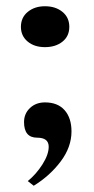

<svg xmlns="http://www.w3.org/2000/svg" viewBox="-20 -435 302 615"><path d="M88 160 69 145Q96 123 116 91.5Q136 60 136 35Q136 6 99 6Q57 6 57 -44Q57 -71 76 -89Q95 -107 124 -107Q165 -107 187 -82Q209 -57 209 -14Q209 36 174.5 82Q140 128 88 160ZM47 -349Q47 -379 69 -397Q91 -415 124 -415Q158 -415 180 -397Q202 -379 202 -349Q202 -319 180 -301.5Q158 -284 124 -284Q90 -284 68.5 -302Q47 -320 47 -349Z"/></svg>

Font: UnnaMedium
Style: Regular
Weight: 500
Designer: Jorge de Buen Unna
Foundry: Omnibus-Type
Version: Version 2.008;hotconv 1.0.109;makeotfexe 2.5.65596